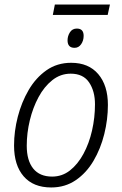

<svg xmlns="http://www.w3.org/2000/svg" viewBox="-20 -818 538 847"><path d="M213 -752 222 -798H465L455 -752ZM309 -607Q278 -607 278 -640Q278 -659 288.5 -675.5Q299 -692 319 -692Q349 -692 349 -660Q349 -639 338 -623Q327 -607 309 -607ZM206 9Q127 9 84.5 -40Q42 -89 42 -176Q42 -239 58.5 -303Q75 -367 106.5 -421Q138 -475 185 -508Q232 -541 294 -541Q371 -541 413.5 -491Q456 -441 456 -355Q456 -291 440 -226.5Q424 -162 392.5 -108.5Q361 -55 314 -23Q267 9 206 9ZM210 -39Q254 -39 288.5 -66Q323 -93 348 -139Q373 -185 386 -242Q399 -299 399 -358Q399 -416 373 -454.5Q347 -493 292 -493Q247 -493 211 -464.5Q175 -436 150 -389.5Q125 -343 111.5 -287Q98 -231 98 -175Q98 -110 126.5 -74.5Q155 -39 210 -39Z"/></svg>

Font: Noto Sans SemiCondensed Light
Style: Italic
Weight: 300
Width: 4
Italic angle: -12°
Designer: Monotype Design Team
Foundry: Monotype Imaging Inc.
Version: Version 2.013; ttfautohint (v1.8.4.7-5d5b)